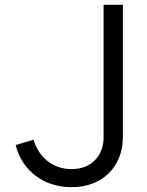

<svg xmlns="http://www.w3.org/2000/svg" viewBox="-20 -765 610 797"><path d="M277 12C409 12 490 -77 490 -195V-745H410V-195C410 -118 359 -63 277 -63C202 -63 142 -109 119 -185L45 -163C71 -58 160 12 277 12Z"/></svg>

Font: Mluvka
Style: Regular
Weight: 400
Designer: Modified by Jiří Krblich, Original typeface by Gumpita Rahayu
Foundry: Gumpita Rahayu & Jiří Krblich
Version: Version 2.000;Glyphs 3.1.1 (3134)